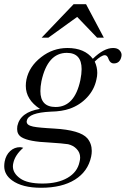

<svg xmlns="http://www.w3.org/2000/svg" viewBox="-39 -643 595 908"><path d="M190 -465H158L309 -623H368L452 -465H420L326 -563ZM217 -35Q340 -28 374 11Q395 36 395 71Q395 84 392 98Q377 168 315.5 206.5Q254 245 155 245Q66 245 18 210Q-19 183 -19 143Q-19 132 -17 121Q-11 90 9 71.5Q29 53 56 53Q60 53 71 56Q32 90 24 128Q22 136 22 144Q22 176 56 200.5Q90 225 162 225Q234 225 280.5 198Q327 171 337 123Q340 112 340 102Q340 78 323 61Q308 45 283 39Q271 37 248 35Q225 33 194 31Q97 27 63 6Q42 -7 42 -33Q42 -39 43 -47Q57 -113 150 -128Q83 -172 83 -237Q83 -252 86 -267Q99 -329 156 -373Q211 -416 280 -416Q361 -416 400 -365Q452 -416 496 -416Q516 -416 526 -405.5Q536 -395 536 -383Q536 -379 535 -375Q528 -343 499 -343Q483 -343 475 -362Q469 -382 457 -382Q440 -382 409 -352Q421 -326 421 -298Q421 -283 417 -267Q407 -219 373 -182.5Q339 -146 291 -129Q254 -116 201 -115Q96 -110 88 -73Q87 -70 87 -68Q87 -54 105 -48Q115 -44 135 -41.5Q155 -39 185 -37ZM157 -259Q152 -233 152 -212Q152 -137 224 -137Q314 -137 341 -264Q347 -294 347 -316Q347 -393 277 -393Q186 -393 157 -259Z"/></svg>

Font: New Athena Unicode
Style: Italic
Weight: 400
Designer: J. Rusten 1997; rev. by R. Hancock 2001, 2002, rev. by D. Mastronarde 2002-2019
Foundry: Society for Classical Studies (formerly American Philological Association)
Version: Version 5.008